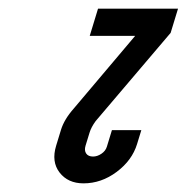

<svg xmlns="http://www.w3.org/2000/svg" viewBox="-20 -691 432 444"><path d="M206.7 -671 187.5 -608H292.5L151.4 -441C143.2 -431.7 136.7 -423 132 -415C127.2 -407 123.6 -399 121.1 -391L109.8 -354C102.3 -329.3 104.9 -308.7 117.8 -292C130.8 -275.3 149.2 -267 173.2 -267C200.5 -267 226.1 -275.8 249.8 -293.5C273.5 -311.2 289.3 -332.7 297 -358L306.8 -390H238.8L227.2 -352C225.2 -345.3 221 -339.8 214.6 -335.5C208.3 -331.2 201.8 -329 195.2 -329C187.8 -329 182.5 -331.3 179.3 -336C176.1 -340.7 175.6 -346.7 177.8 -354L187 -384C189.6 -392.7 194.4 -401.7 201.2 -411L374.6 -615L391.7 -671Z"/></svg>

Font: Din Kursivschrift
Style: Condensed Italic Polish
Weight: 400
Version: Version 1.07